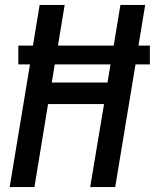

<svg xmlns="http://www.w3.org/2000/svg" viewBox="-20 -755 625 775"><path d="M19 0H119L174 -335H400L344 0H445L527 -495H585V-571H539L566 -735H466L439 -571H214L241 -735H140L113 -571H54V-495H101ZM189 -422 201 -495H426L414 -422Z"/></svg>

Font: Iosevka Sparkle Medium Oblique
Style: Regular
Weight: 500
Italic angle: -9°
Designer: Belleve Invis
Foundry: Belleve Invis
Version: Version 4.5.0; ttfautohint (v1.8.3)